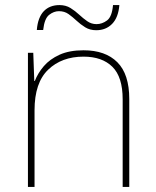

<svg xmlns="http://www.w3.org/2000/svg" viewBox="-20 -736 613 756"><path d="M309 -538Q395 -538 442 -491Q489 -444 489 -346V0H463V-345Q463 -433 422.5 -473Q382 -513 309 -513Q223 -513 169.5 -461.5Q116 -410 116 -302V0H90V-528H111L115 -417H117Q129 -448 152.5 -475.5Q176 -503 214.5 -520.5Q253 -538 309 -538ZM125 -618Q127 -643 134 -661.5Q141 -680 152.5 -692Q164 -704 179.5 -710Q195 -716 214 -716Q239 -716 257.5 -704.5Q276 -693 291.5 -678.5Q307 -664 323.5 -652.5Q340 -641 360 -641Q382 -641 401.5 -655.5Q421 -670 425 -716H450Q446 -667 421.5 -642Q397 -617 359 -617Q334 -617 315.5 -628.5Q297 -640 281.5 -654.5Q266 -669 250 -680.5Q234 -692 212 -692Q192 -692 173.5 -677.5Q155 -663 150 -618Z"/></svg>

Font: Noto Sans Khmer Thin
Style: Regular
Weight: 250
Version: Version 2.003